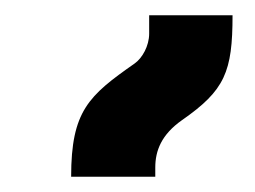

<svg xmlns="http://www.w3.org/2000/svg" viewBox="-20 -834 334 251"><path d="M73 -603H183V-615C183 -637 191 -658 218 -677C274 -716 284 -740 284 -814H175V-790C175 -774 166 -758 156 -751C96 -709 73 -689 73 -603Z"/></svg>

Font: Noto Serif Armenian Condensed Black
Style: Regular
Weight: 900
Width: 3
Designer: Monotype Design Team
Foundry: Monotype Imaging Inc.
Version: Version 2.008